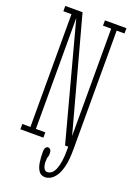

<svg xmlns="http://www.w3.org/2000/svg" viewBox="-167 -764 717 1024"><g transform="rotate(20 191.0 -252.0)"><path d="M17.5 0V-30H63.5V-670H17.5V-700H115.5L289 -60.5V-670H242.5V-700H364.5V-670H320V3.5Q320 66 310 104Q300 142 285.2 161.8Q270.5 181.5 255 188.5Q239.5 195.5 229 195.5Q205 195.5 192.5 178.5Q180 161.5 175.5 133.8Q171 106 171 74.5Q171 54 176.8 47Q182.5 40 190 40Q197.5 40 203.2 46.5Q209 53 209 69Q209 83 205.8 88.8Q202.5 94.5 202.5 118Q202.5 137 209.5 151.2Q216.5 165.5 229 165.5Q258.5 165.5 273.8 127Q289 88.5 289 22V0H271L94.5 -660V-30H148V0Z"/></g></svg>

Font: Imbue 10pt Thin
Style: Regular
Weight: 100
Designer: Tyler Finck
Foundry: Etcetera Type Company
Version: Version 1.102; ttfautohint (v1.8.3)